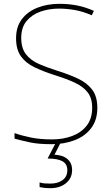

<svg xmlns="http://www.w3.org/2000/svg" viewBox="-20 -744 583 1004"><path d="M489 -180Q489 -116 456.5 -73.5Q424 -31 369.5 -10.5Q315 10 250 10Q181 10 136.5 0.5Q92 -9 56 -19V-48Q96 -34 143.5 -24.5Q191 -15 252 -15Q309 -15 356.5 -32.5Q404 -50 433 -86.5Q462 -123 462 -181Q462 -231 438 -261.5Q414 -292 369.5 -312.5Q325 -333 263 -352Q205 -371 160 -392.5Q115 -414 89.5 -449.5Q64 -485 64 -544Q64 -604 94.5 -644Q125 -684 176.5 -704Q228 -724 291 -724Q338 -724 382.5 -715.5Q427 -707 471 -687L460 -664Q414 -684 371.5 -691.5Q329 -699 289 -699Q236 -699 191 -683Q146 -667 118.5 -633.5Q91 -600 91 -546Q91 -492 116 -460Q141 -428 183.5 -409.5Q226 -391 277 -375Q341 -355 388.5 -332.5Q436 -310 462.5 -274.5Q489 -239 489 -180ZM357 145Q357 188 325 214Q293 240 244 240Q210 240 187 234V210Q200 214 212.5 215Q225 216 244 216Q282 216 307 198Q332 180 332 146Q332 114 307 99.5Q282 85 229 85L273 0H298L265 65Q309 67 333 88Q357 109 357 145Z"/></svg>

Font: Noto Sans Myanmar Thin
Style: Regular
Weight: 100
Designer: Monotype Design Team
Foundry: Monotype Imaging Inc.
Version: Version 2.107; ttfautohint (v1.8.4.7-5d5b)